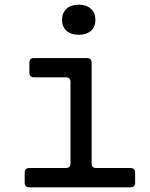

<svg xmlns="http://www.w3.org/2000/svg" viewBox="-20 -797 640 817"><path d="M105 0Q85 0 85 -20V-62Q85 -82 105 -82H260Q280 -82 280 -102V-448Q280 -468 260 -468H125Q105 -468 105 -488V-530Q105 -550 125 -550H350Q370 -550 370 -530V-102Q370 -82 390 -82H535Q555 -82 555 -62V-20Q555 0 535 0ZM315 -649Q282 -649 263 -666Q244 -683 244 -712Q244 -742 263 -759.5Q282 -777 315 -777Q348 -777 367 -759.5Q386 -742 386 -712Q386 -683 367 -666Q348 -649 315 -649Z"/></svg>

Font: Pitagon Sans Mono
Style: Regular
Weight: 400
Monospace: yes
Designer: Travis Tran
Foundry: Pitagon
Version: Version 1.001;gftools[0.9.26]